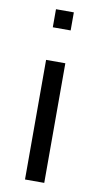

<svg xmlns="http://www.w3.org/2000/svg" viewBox="-83 -753 413 792"><g transform="rotate(10 123.0 -357.0)"><path d="M85.4 -713.9H160.2V-638.2H85.4ZM81.5 0V-501H162.1V0Z"/></g></svg>

Font: RGR Online_21
Style: Regular
Weight: 400
Italic angle: -12°
Designer: vernon adams
Foundry: vernon adams
Version: Version 1.000